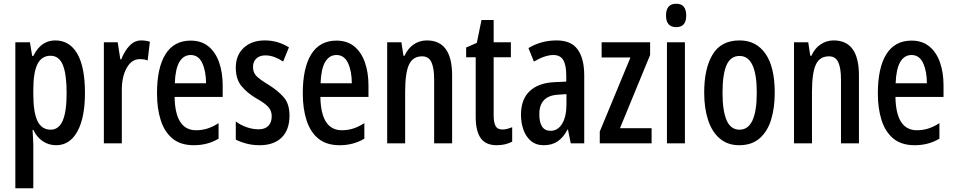

<svg xmlns="http://www.w3.org/2000/svg" viewBox="-20 -766 5100 1026"><path d="M275 -550Q352 -550 393 -479Q434 -408 434 -270Q434 -137 393.5 -63.5Q353 10 280 10Q241 10 209 -11Q177 -32 158 -72H154Q155 -48 156.5 -28.5Q158 -9 158 6V240H62V-540H140L152 -467H158Q181 -512 210 -531Q239 -550 275 -550ZM250 -468Q203 -468 180.5 -424Q158 -380 158 -286V-263Q158 -165 180.5 -119Q203 -73 251 -73Q294 -73 315 -121Q336 -169 336 -269Q336 -369 316 -418.5Q296 -468 250 -468Z M735 -550Q758 -550 781 -543L769 -443Q752 -450 727 -450Q683 -450 656.5 -402Q630 -354 631 -280V0H535V-540H609L623 -449H628Q645 -493 672 -521.5Q699 -550 735 -550Z M999 -549Q1056 -549 1094 -518Q1132 -487 1151 -432.5Q1170 -378 1170 -309V-248H913Q916 -70 1028 -70Q1059 -70 1088 -79Q1117 -88 1148 -108V-25Q1090 10 1016 10Q945 10 902 -25.5Q859 -61 839 -123.5Q819 -186 819 -267Q819 -404 864.5 -476.5Q910 -549 999 -549ZM999 -472Q961 -472 939 -435.5Q917 -399 914 -321H1081Q1081 -385 1061 -428.5Q1041 -472 999 -472Z M1527 -149Q1527 -72 1485 -31Q1443 10 1368 10Q1330 10 1297.5 1.5Q1265 -7 1240 -20V-117Q1263 -99 1296 -87Q1329 -75 1363 -75Q1395 -75 1413.5 -93Q1432 -111 1432 -145Q1432 -173 1414.5 -193.5Q1397 -214 1350 -240Q1300 -270 1270 -306.5Q1240 -343 1240 -405Q1240 -471 1282.5 -510.5Q1325 -550 1395 -550Q1431 -550 1463 -540.5Q1495 -531 1524 -513L1493 -437Q1471 -452 1447 -461Q1423 -470 1398 -470Q1367 -470 1349.5 -453Q1332 -436 1332 -408Q1332 -379 1349.5 -360.5Q1367 -342 1415 -313Q1465 -282 1496 -246.5Q1527 -211 1527 -149Z M1778 -549Q1835 -549 1873 -518Q1911 -487 1930 -432.5Q1949 -378 1949 -309V-248H1692Q1695 -70 1807 -70Q1838 -70 1867 -79Q1896 -88 1927 -108V-25Q1869 10 1795 10Q1724 10 1681 -25.5Q1638 -61 1618 -123.5Q1598 -186 1598 -267Q1598 -404 1643.5 -476.5Q1689 -549 1778 -549ZM1778 -472Q1740 -472 1718 -435.5Q1696 -399 1693 -321H1860Q1860 -385 1840 -428.5Q1820 -472 1778 -472Z M2261 -550Q2396 -550 2396 -363V0H2300V-341Q2300 -402 2285.5 -433.5Q2271 -465 2236 -465Q2186 -465 2165.5 -420.5Q2145 -376 2145 -274V0H2049V-540H2125L2136 -468H2142Q2159 -507 2190.5 -528.5Q2222 -550 2261 -550Z M2665 -74Q2678 -74 2691 -77.5Q2704 -81 2717 -86V-9Q2700 0 2679.5 5Q2659 10 2634 10Q2576 10 2549 -27.5Q2522 -65 2522 -142V-460H2471V-512L2528 -537L2553 -659H2618V-540H2710V-460H2618V-150Q2618 -112 2628 -93Q2638 -74 2665 -74Z M2955 -550Q3032 -550 3067 -501.5Q3102 -453 3102 -362V0H3030L3015 -74H3013Q2991 -32 2960.5 -11Q2930 10 2886 10Q2844 10 2817 -13Q2790 -36 2777 -73Q2764 -110 2764 -153Q2764 -235 2810.5 -279Q2857 -323 2943 -327L3006 -330V-361Q3006 -418 2990 -445Q2974 -472 2937 -472Q2893 -472 2833 -437L2804 -509Q2871 -550 2955 -550ZM2962 -260Q2862 -254 2862 -156Q2862 -67 2922 -67Q2961 -67 2984 -105Q3007 -143 3007 -209V-263Z M3462 0H3185V-63L3349 -459H3195V-540H3454V-472L3293 -81H3462Z M3594 -746Q3647 -746 3647 -683Q3647 -621 3594 -621Q3539 -621 3539 -683Q3539 -746 3594 -746ZM3640 -540V0H3544V-540Z M4120 -271Q4120 -189 4100.5 -126Q4081 -63 4039 -26.5Q3997 10 3930 10Q3868 10 3826 -26Q3784 -62 3763.5 -125.5Q3743 -189 3743 -271Q3743 -401 3788.5 -475.5Q3834 -550 3932 -550Q4021 -550 4070.5 -479Q4120 -408 4120 -271ZM3841 -270Q3841 -173 3863 -123Q3885 -73 3932 -73Q4024 -73 4024 -271Q4024 -467 3932 -467Q3884 -467 3862.5 -418Q3841 -369 3841 -270Z M4435 -550Q4570 -550 4570 -363V0H4474V-341Q4474 -402 4459.5 -433.5Q4445 -465 4410 -465Q4360 -465 4339.5 -420.5Q4319 -376 4319 -274V0H4223V-540H4299L4310 -468H4316Q4333 -507 4364.5 -528.5Q4396 -550 4435 -550Z M4851 -549Q4908 -549 4946 -518Q4984 -487 5003 -432.5Q5022 -378 5022 -309V-248H4765Q4768 -70 4880 -70Q4911 -70 4940 -79Q4969 -88 5000 -108V-25Q4942 10 4868 10Q4797 10 4754 -25.5Q4711 -61 4691 -123.5Q4671 -186 4671 -267Q4671 -404 4716.5 -476.5Q4762 -549 4851 -549ZM4851 -472Q4813 -472 4791 -435.5Q4769 -399 4766 -321H4933Q4933 -385 4913 -428.5Q4893 -472 4851 -472Z"/></svg>

Font: Noto Sans Lao UI ExtCond Med
Style: Regular
Weight: 500
Width: 2
Designer: Monotype Design Team
Foundry: Monotype Imaging Inc.
Version: Version 2.000; ttfautohint (v1.8.4.7-5d5b)